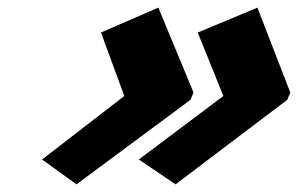

<svg xmlns="http://www.w3.org/2000/svg" viewBox="-20 -525 779 502"><path d="M731 -264 739 -283 653 -505 497 -440 564 -274 343 -108 439 -43ZM478 -264 486 -283 394 -505 244 -440 305 -274 90 -108 180 -43Z"/></svg>

Font: Passageway
Style: BdSuIt
Weight: 700
Foundry: Ascender Corporation
Version: Version 1.11